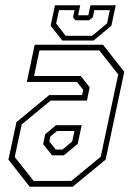

<svg xmlns="http://www.w3.org/2000/svg" viewBox="-20 -710 504 730"><path d="M93 0 12 -103 42.5 -245.5 167 -348.5H292L296.5 -368L272.5 -398.5H82L112 -540H371.5L452.5 -437L381.5 -103L256.5 0ZM108 -22H251L363 -114L429.5 -427L357.5 -518.5H130L109.5 -421H287.5L321 -378L310.5 -327.5H172.5L62.5 -237L36 -113ZM178 -119.5 144 -162 152 -200 193 -234H290.5L275.5 -163L223 -119.5ZM192 -141.5H217.5L254.5 -172L263 -212H197L171.5 -191L167.5 -172ZM217 -556 172.5 -612 189 -690H285L277 -652H316L324 -690H420L403.5 -612L336 -556ZM229.5 -574H330.5L387 -621L397.5 -671.5H338.5L333 -644.5L319 -633H266L257.5 -644.5L263.5 -671.5H204.5L193.5 -621Z"/></svg>

Font: Tourney Condensed ExtraLight
Style: Italic
Weight: 200
Width: 3
Italic angle: -12°
Designer: Tyler Finck
Foundry: Etcetera Type Co
Version: Version 1.010; ttfautohint (v1.8.3)